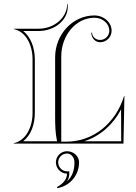

<svg xmlns="http://www.w3.org/2000/svg" viewBox="-20 -750 710 1003"><path d="M330 157C330 187 308 211 278 227L279 233C345.6 221.6 393 165.4 393 98C393 66 364.8 40 330 40C298 40 272 66 272 98C272 130 298 157 330 157ZM330 145C304.9 145 284 123.6 284 98C284 72.6 304.6 52 330 52C351.5 52 369 72.6 369 98C369 137.5 358.3 172.4 329.9 197.3C337.7 185 342 171.8 342 157V145ZM181 -600H52V-598C113.3 -585.7 150 -517.8 150 -440V-160C150 -82.9 113.7 -15.5 52 -2V0H625L630 -248H628C584.5 -106.7 467.8 -10 327 -10H300V-455C300 -566.5 377.4 -657.1 473 -657.3C516.1 -657.3 551 -626.9 551 -589.3C551 -562.8 529.5 -541.3 503 -541.3C479.8 -541.3 461 -558.4 461 -579.3H457C457 -551.7 477.6 -529.3 503 -529.3C536.1 -529.3 563 -556.2 563 -589.3C563 -633.5 522.7 -669.3 473 -669.3C359.7 -669 268 -570.8 268 -450V-140C268 -94.7 269 -56 278 -12H101C142 -44 162 -99.7 162 -160V-440C162 -500.9 140.1 -557.4 101.3 -588H181C266 -588 334 -645 334 -714C334 -720 334 -724 333 -730H331C331 -658 264 -600 181 -600ZM419.4 -12C502.2 -38 570.6 -98.5 612.5 -178.5L613.2 -12Z"/></svg>

Font: SortefaxS01
Style: Medium
Weight: 500
Designer: gluk
Foundry: gluk
Version: Version 0.261